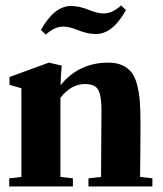

<svg xmlns="http://www.w3.org/2000/svg" viewBox="-20 -672 586 692"><path d="M325.7 -549.3Q295.4 -549.3 260.7 -563.5Q230 -576.2 208.5 -576.2Q176.8 -576.2 145 -547.4L127.4 -564Q175.8 -650.4 235.8 -650.4Q266.1 -650.4 300.8 -636.2Q331.5 -623.5 353 -623.5Q384.8 -623.5 416.5 -652.3L434.1 -635.7Q385.7 -549.3 325.7 -549.3ZM13.2 0V-29.3L57.1 -34.2V-354L14.2 -366.2V-394.5L156.2 -446.3L202.6 -435.5Q199.2 -404.8 198.2 -364.7Q264.2 -446.3 370.1 -446.3Q399.4 -446.3 420.2 -437Q440.9 -427.7 453.9 -411.4Q466.8 -395 474.1 -366.9Q481.4 -338.9 483.9 -307.6Q486.3 -276.4 486.3 -231Q486.3 -132.3 484.9 -34.2L529.3 -29.3V0H298.8V-29.3L344.2 -34.2Q345.7 -196.8 345.7 -274.9Q345.7 -326.7 334.2 -347.9Q322.8 -369.1 286.1 -369.1Q236.8 -369.1 197.8 -319.8V-34.2L242.7 -29.3V0Z"/></svg>

Font: Elstob Grade
Style: Regular
Weight: 400
Designer: Peter S. Baker
Version: Version 1.015